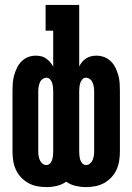

<svg xmlns="http://www.w3.org/2000/svg" viewBox="-20 -755 540 783"><path d="M170 8Q151 8 132 4.5Q113 1 96.5 -8Q80 -17 66.5 -31Q53 -45 45 -62.5Q37 -80 34 -99Q31 -118 31 -137V-383Q31 -400 32 -416Q33 -432 37.5 -447.5Q42 -463 49 -478Q56 -493 67.5 -504.5Q79 -516 94 -522Q109 -528 126 -528Q137 -528 148 -525.5Q159 -523 168 -516.5Q177 -510 184.5 -501.5Q192 -493 197 -483V-630H166V-735H303V-484Q308 -494 315 -502.5Q322 -511 331.5 -517Q341 -523 351.5 -525.5Q362 -528 373 -528Q390 -528 405.5 -522Q421 -516 432.5 -504.5Q444 -493 451 -478.5Q458 -464 462.5 -448Q467 -432 468 -416Q469 -400 469 -383V-137Q469 -118 466 -99Q463 -80 455 -62.5Q447 -45 433.5 -31Q420 -17 403.5 -8Q387 1 368 4.5Q349 8 330 8Q309 8 288 3Q267 -2 250 -14Q233 -2 212 3Q191 8 170 8ZM331 -82Q340 -82 347 -88Q354 -94 357.5 -102Q361 -110 362.5 -119Q364 -128 364 -137V-383Q364 -392 362.5 -401Q361 -410 357.5 -418.5Q354 -427 346.5 -432.5Q339 -438 330 -438Q322 -438 316 -431.5Q310 -425 307.5 -417Q305 -409 304 -400.5Q303 -392 303 -383V-137Q303 -128 304 -119.5Q305 -111 307.5 -103Q310 -95 316 -88.5Q322 -82 331 -82ZM169 -82Q178 -82 184 -88.5Q190 -95 192.5 -103Q195 -111 196 -119.5Q197 -128 197 -137V-383Q197 -392 196 -400.5Q195 -409 192.5 -417Q190 -425 184 -431.5Q178 -438 170 -438Q161 -438 153.5 -432.5Q146 -427 142.5 -418.5Q139 -410 137.5 -401Q136 -392 136 -383V-137Q136 -128 137.5 -119Q139 -110 142.5 -102Q146 -94 153 -88Q160 -82 169 -82Z"/></svg>

Font: Iosevka Curly Slab Extrabold
Style: Regular
Weight: 800
Monospace: yes
Designer: Belleve Invis
Foundry: Belleve Invis
Version: Version 22.1.2; ttfautohint (v1.8.4)